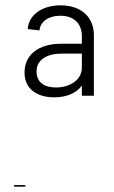

<svg xmlns="http://www.w3.org/2000/svg" viewBox="-20 -728 426 720"><path d="M207 -708C137 -708 87 -671 84 -619L128 -614C131 -647 162 -669 206 -669C261 -669 287 -636 287 -592V-564H209C125 -564 72 -523 72 -456C72 -392 122 -363 183 -363C228 -363 266 -378 287 -407V-369H332V-597C332 -662 286 -708 207 -708ZM190 -400C148 -400 117 -418 117 -460C117 -505 157 -527 213 -527H287V-475C287 -427 241 -400 190 -400ZM33 -28H75V-34H33Z"/></svg>

Font: Arthouse Owned
Style: Regular
Weight: 400
Designer: Jeremy Tribby
Foundry: Tribby Type
Version: Version 1.000;PS 001.000;hotconv 1.0.88;makeotf.lib2.5.64775